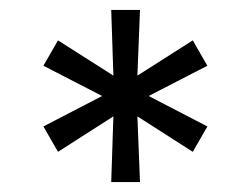

<svg xmlns="http://www.w3.org/2000/svg" viewBox="-20 -736 511 391"><path d="M206.5 -365.2H265.1L259.8 -499L372.6 -426.8L402.3 -478.5L282.7 -540.5L402.3 -602.1L372.6 -653.8L259.8 -582L265.1 -715.8H206.5L210.9 -582L98.1 -653.8L68.4 -602.1L188 -540.5L68.4 -478.5L98.1 -426.8L210.9 -499Z"/></svg>

Font: Faust Sans
Style: Regular
Weight: 400
Designer: Andreas Faust
Version: Version 1.003;Glyphs 3.1.2 (3151)